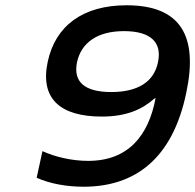

<svg xmlns="http://www.w3.org/2000/svg" viewBox="-20 -699 740 728"><path d="M297 9C492 9 634 -97 686 -346C733 -565 663 -679 460 -679C294 -679 190 -601 161 -465C131 -325 208 -257 366 -257C459 -257 519 -284 565 -325L570 -327C543 -184 466 -89 314 -89C251 -89 186 -105 141 -126L119 -25C170 -2 234 9 297 9ZM272 -463C288 -537 349 -581 450 -581C553 -581 595 -537 579 -463C564 -389 503 -350 402 -350C300 -350 257 -389 272 -463Z"/></svg>

Font: LT Wave Text Medium Italic
Style: Regular
Weight: 500
Designer: Daniel Lyons
Version: Version 2.5 (Glyphs App)